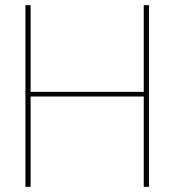

<svg xmlns="http://www.w3.org/2000/svg" viewBox="-20 -720 671 740"><path d="M534 0V-700H554V0ZM78 0V-700H98V0ZM84 -348V-366H550V-348Z"/></svg>

Font: DM Sans 9pt Thin
Style: Regular
Weight: 250
Version: Version 4.004;gftools[0.9.30]